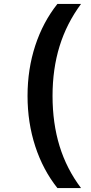

<svg xmlns="http://www.w3.org/2000/svg" viewBox="-20 -839 468 983"><path d="M121 -348Q121 -485 160.5 -605.5Q200 -726 274 -819H395Q321 -719 285 -602.5Q249 -486 249 -348Q249 -208 285 -91Q321 26 395 124H274Q200 31 160.5 -90Q121 -211 121 -348Z"/></svg>

Font: Application Semibold
Style: Regular
Weight: 600
Designer: Wei Huang
Foundry: Wei Huang
Version: Version 0.012